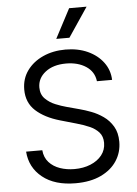

<svg xmlns="http://www.w3.org/2000/svg" viewBox="-63 -1014 764 1074"><g transform="rotate(-5 319.0 -476.5)"><path d="M485.8 -545.5Q479.4 -599.4 433.9 -629.3Q388.5 -659.1 322.4 -659.1Q250 -659.1 206 -624.8Q161.9 -590.6 161.9 -538.4Q161.9 -499.3 185.9 -475.3Q209.9 -451.3 242.7 -438Q275.6 -424.7 302.6 -417.6L376.4 -397.7Q404.8 -390.3 439.8 -377.1Q474.8 -364 506.9 -341.4Q539.1 -318.9 560 -283.7Q581 -248.6 581 -197.4Q581 -138.5 550.2 -90.9Q519.5 -43.3 460.8 -15.3Q402 12.8 318.2 12.8Q201 12.8 132.1 -42.6Q63.2 -98 56.8 -187.5H147.7Q151.3 -146.3 175.6 -119.5Q199.9 -92.7 237.4 -79.7Q274.9 -66.8 318.2 -66.8Q368.6 -66.8 408.7 -83.3Q448.9 -99.8 472.3 -129.4Q495.7 -159.1 495.7 -198.9Q495.7 -235.1 475.5 -257.8Q455.3 -280.5 422.2 -294.7Q389.2 -308.9 350.9 -319.6L261.4 -345.2Q176.1 -369.7 126.4 -415.1Q76.7 -460.6 76.7 -534.1Q76.7 -595.2 109.9 -640.8Q143.1 -686.4 199.4 -711.8Q255.7 -737.2 325.3 -737.2Q395.6 -737.2 450.3 -712.2Q505 -687.1 537.1 -643.8Q569.2 -600.5 571 -545.5ZM279.8 -801.1 366.5 -965.9H464.5L353.7 -801.1Z"/></g></svg>

Font: Inter Zeller
Style: Regular
Weight: 400
Designer: Rasmus Andersson; Joe Bland
Foundry: zeller
Version: Version 3.015;git-dec3a8cb1